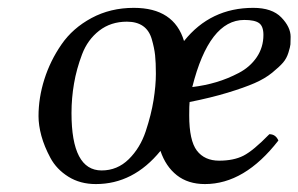

<svg xmlns="http://www.w3.org/2000/svg" viewBox="-20 -459 760 489"><path d="M162.1 -170.9Q162.1 -24.9 238.8 -24.9Q278.8 -24.9 307.9 -53.5Q336.9 -82 351.1 -124.5Q365.2 -167 371.1 -204.1Q377 -241.2 377 -271Q377 -299.8 375 -318.4Q373 -336.9 366.5 -359.4Q359.9 -381.8 344 -392.8Q328.1 -403.8 303.2 -403.8Q262.2 -403.8 232.7 -380.9Q203.1 -357.9 189 -320.6Q174.8 -283.2 168.5 -246.1Q162.1 -209 162.1 -170.9ZM78.1 -163.1Q78.1 -210 93 -257.1Q107.9 -304.2 136.5 -345.7Q165 -387.2 213.1 -413.1Q261.2 -439 320.8 -439Q423.3 -439 448.7 -354.5Q516.1 -439 625 -439Q672.9 -439 696.5 -414.6Q720.2 -390.1 720.2 -365.2Q720.2 -352.1 719.7 -345.9Q719.2 -339.8 714.6 -325Q710 -310.1 700.9 -299.6Q691.9 -289.1 673.3 -273.9Q654.8 -258.8 628.4 -247.3Q602.1 -235.8 559.6 -222.9Q517.1 -210 462.9 -199.2Q461.9 -191.4 461.9 -165Q461.9 -101.1 481.4 -75.4Q501 -49.8 538.1 -49.8Q575.2 -49.8 600.1 -62.5Q625 -75.2 666 -117.2Q682.1 -117.2 689 -101.1Q603 9.8 502 9.8Q459 9.8 430.4 -12.7Q401.9 -35.2 388.7 -74.7Q319.8 9.8 224.1 9.8Q184.1 9.8 154.1 -9Q124 -27.8 108.4 -56.9Q92.8 -85.9 85.4 -113Q78.1 -140.1 78.1 -163.1ZM650.9 -370.1Q650.9 -392.1 639.9 -400.1Q628.9 -408.2 602.1 -408.2Q512.7 -408.2 469.7 -237.3Q502 -241.2 530.8 -249.8Q559.6 -258.3 588.1 -273.2Q616.7 -288.1 633.8 -313.2Q650.9 -338.4 650.9 -370.1Z"/></svg>

Font: Linux Libertine
Style: Italic
Weight: 400
Italic angle: -12°
Designer: Philipp H. Poll
Foundry: Philipp H. Poll
Version: Version 5.1.6 ; ttfautohint (v0.9)